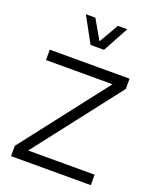

<svg xmlns="http://www.w3.org/2000/svg" viewBox="-170 -1047 932 1146"><g transform="rotate(20 296.0 -474.5)"><path d="M42.9 -610.2H465.3L42.9 -65.2V0H549.6V-66.4H127.6L549.6 -611.2V-676.2H42.9ZM173 -948.7 261.9 -785.9H347.3L435.9 -948.7H376.3L304.7 -824.4L233.2 -948.7Z"/></g></svg>

Font: Estedad VF
Style: Regular
Weight: 100
Designer: Amin Abedi
Version: Version 7.3